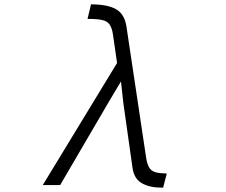

<svg xmlns="http://www.w3.org/2000/svg" viewBox="-20 -822 1040 884"><path d="M590 -50 548 -347 537 -447 485 -360 257 30H177L519 -532L500 -664Q495 -695 484 -710Q473 -725 450 -730Q427 -735 383 -735L399 -802Q474 -802 513.5 -780Q553 -758 562 -701L653 -95Q658 -64 668 -49Q678 -34 696 -29Q714 -24 748 -23L731 42H725Q669 42 633 21.5Q597 1 590 -50Z"/></svg>

Font: LINE Seed JP_TTF Regular
Style: Regular
Weight: 400
Designer: LINE & Fontrix & Fontworks
Version: Version 1.002